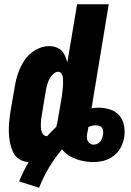

<svg xmlns="http://www.w3.org/2000/svg" viewBox="-20 -755 616 904"><path d="M164 129Q203 30 272 -52Q288 -31 312 -18Q336 -5 364 1.5Q392 8 420 8Q445 8 469.5 1.5Q494 -5 515.5 -21.5Q537 -38 549 -61.5Q561 -85 565 -109Q569 -137 564 -164Q559 -191 542 -211Q525 -231 498.5 -239.5Q472 -248 445 -248Q428 -248 411 -245L492 -735H343L297 -461Q292 -482 282 -500.5Q272 -519 253 -528.5Q234 -538 212 -538Q179 -538 147 -519.5Q115 -501 95.5 -471.5Q76 -442 65 -409.5Q54 -377 49 -344L30 -234Q26 -209 23.5 -184Q21 -159 21.5 -134.5Q22 -110 26.5 -86Q31 -62 40.5 -40.5Q50 -19 70 -6Q90 7 115 8Q89 52 70 99ZM201 -114Q187 -114 180 -127.5Q173 -141 172.5 -155.5Q172 -170 173 -184.5Q174 -199 177 -214L195 -324Q197 -335 199.5 -346Q202 -357 206 -368Q210 -379 216.5 -389.5Q223 -400 233 -408.5Q243 -417 254 -417Q265 -417 270.5 -407Q276 -397 276.5 -386.5Q277 -376 277 -365.5Q277 -355 276 -344Q275 -333 273.5 -322Q272 -311 271 -300L252 -190Q251 -182 249 -174Q247 -166 245 -158Q223 -137 202 -114ZM420 -74Q409 -74 400.5 -82Q392 -90 390 -101Q388 -112 390 -124Q392 -132 393.5 -140.5Q395 -149 396 -157Q405 -161 414.5 -163Q424 -165 433 -165Q444 -165 453.5 -159.5Q463 -154 465 -142.5Q467 -131 465 -120Q463 -109 458 -98Q453 -87 442.5 -80.5Q432 -74 420 -74Z"/></svg>

Font: Iosevka Sparkle Heavy
Style: Italic
Weight: 900
Italic angle: -9°
Designer: Belleve Invis
Foundry: Belleve Invis
Version: Version 4.5.0; ttfautohint (v1.8.3)